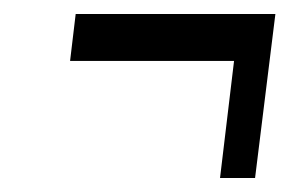

<svg xmlns="http://www.w3.org/2000/svg" viewBox="-20 -369 415 274"><path d="M88 -349 80 -282H314L294 -115H344L373 -349Z"/></svg>

Font: Gamestation Condensed
Style: Italic
Weight: 400
Width: 3
Designer: Jonas Hecksher
Foundry: Jonas Hecksher, Playtypeª, e-types AS
Version: Version 1.003